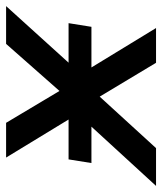

<svg xmlns="http://www.w3.org/2000/svg" viewBox="7 -561 532 630"><g transform="rotate(-90 273.0 -246.0)"><path d="M-22 0 232 -277 233 -226 71 -492H185L296 -306H280L444 -492H568L328 -227L327 -277L496 0H382L263 -198L282 -197L102 0ZM53 -212 65 -287H512L500 -212Z"/></g></svg>

Font: Nunito Sans 10pt SemiBold
Style: Italic
Weight: 600
Italic angle: -9°
Designer: Vernon Adams
Foundry: Vernon Adams
Version: Version 3.101;gftools[0.9.27]